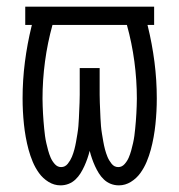

<svg xmlns="http://www.w3.org/2000/svg" viewBox="-20 -550 540 578"><path d="M162 8Q143 8 126 -2.5Q109 -13 97.5 -29Q86 -45 78.5 -63Q71 -81 66 -99.5Q61 -118 57.5 -137.5Q54 -157 52 -176.5Q50 -196 49 -215Q48 -234 48 -254Q48 -309 55 -363.5Q62 -418 75 -471L76 -475H56V-530H444V-475H424L425 -471Q438 -418 445 -363.5Q452 -309 452 -254Q452 -234 451 -215Q450 -196 448 -176.5Q446 -157 442.5 -137.5Q439 -118 434 -99.5Q429 -81 421.5 -63Q414 -45 402.5 -29Q391 -13 374 -2.5Q357 8 338 8Q325 8 313.5 3.5Q302 -1 293 -9.5Q284 -18 277.5 -28.5Q271 -39 266 -50Q261 -61 257 -72.5Q253 -84 250 -96Q247 -84 243 -72.5Q239 -61 234 -50Q229 -39 222.5 -28.5Q216 -18 207 -9.5Q198 -1 186.5 3.5Q175 8 162 8ZM164 -47Q176 -47 184 -57Q192 -67 196.5 -78Q201 -89 204 -100.5Q207 -112 209 -123.5Q211 -135 213 -147Q215 -159 216 -170.5Q217 -182 217.5 -194Q218 -206 218.5 -217.5Q219 -229 219.5 -241Q220 -253 220 -265V-345H280V-265Q280 -253 280.5 -241Q281 -229 281.5 -217.5Q282 -206 282.5 -194Q283 -182 284 -170.5Q285 -159 287 -147Q289 -135 291 -123.5Q293 -112 296 -100.5Q299 -89 303.5 -78Q308 -67 316 -57Q324 -47 336 -47Q336 -47 336 -47Q336 -47 336 -47Q347 -47 355 -56Q363 -65 367.5 -75.5Q372 -86 375 -97Q378 -108 380.5 -119Q383 -130 384.5 -141Q386 -152 387 -163Q388 -174 389 -185.5Q390 -197 390.5 -208Q391 -219 391.5 -230.5Q392 -242 392 -253Q392 -309 384.5 -365Q377 -421 362 -475H138Q123 -421 115.5 -365Q108 -309 108 -253Q108 -242 108.5 -230.5Q109 -219 109.5 -208Q110 -197 111 -185.5Q112 -174 113 -163Q114 -152 115.5 -141Q117 -130 119.5 -119Q122 -108 125 -97Q128 -86 132.5 -75.5Q137 -65 145 -56Q153 -47 164 -47Z"/></svg>

Font: Iosevka Slab Light
Style: Regular
Weight: 300
Monospace: yes
Designer: Belleve Invis
Foundry: Belleve Invis
Version: Version 11.1.0; ttfautohint (v1.8.3)